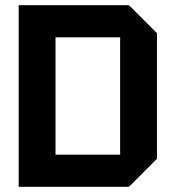

<svg xmlns="http://www.w3.org/2000/svg" viewBox="-20 -720 675 740"><path d="M194 -124H443V-576H194ZM52 0V-700H477L585 -592V-108L477 0Z"/></svg>

Font: Tektur SemiBold
Style: Regular
Weight: 600
Designer: Adam Jagosz
Foundry: Adam Jagosz
Version: Version 1.005;gftools[0.9.30]